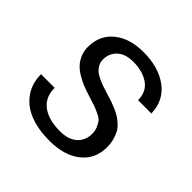

<svg xmlns="http://www.w3.org/2000/svg" viewBox="-145 -665 806 806"><g transform="rotate(45 258.5 -261.5)"><path d="M252 9.8Q186.5 9.8 137.2 -9Q87.9 -27.8 59.1 -67.4Q30.3 -106.9 29.8 -163.1H110.8Q110.4 -107.9 148.7 -78.9Q187 -49.8 255.9 -49.8Q304.7 -49.8 331.8 -74Q358.9 -98.1 358.9 -138.2Q358.9 -157.2 352.1 -172.1Q345.2 -187 338.9 -195.6Q332.5 -204.1 312 -213.9Q291.5 -223.6 282.5 -226.6Q273.4 -229.5 242.7 -239.3Q236.8 -241.2 233.9 -242.2Q210.4 -249.5 192.1 -256.8Q173.8 -264.2 153.3 -276.4Q132.8 -288.6 119.4 -302.7Q106 -316.9 96.9 -337.6Q87.9 -358.4 87.9 -382.8Q87.9 -452.6 137.5 -492.9Q187 -533.2 269 -533.2Q358.9 -533.2 415.5 -491Q472.2 -448.7 474.1 -374H395Q395 -423.8 358.9 -449Q322.8 -474.1 267.1 -474.1Q221.2 -474.1 195.6 -450.9Q169.9 -427.7 169.9 -390.1Q169.9 -375.5 176.3 -363Q182.6 -350.6 192.1 -342Q201.7 -333.5 218.5 -325.4Q235.4 -317.4 250.5 -312Q265.6 -306.6 289.1 -299.8Q308.6 -293.9 320.6 -289.8Q332.5 -285.6 350.6 -277.8Q368.7 -270 380.1 -262.5Q391.6 -254.9 404.8 -242.7Q418 -230.5 425.3 -216.6Q432.6 -202.6 437.7 -183.6Q442.9 -164.6 442.9 -142.1Q442.9 -72.3 391.6 -31.2Q340.3 9.8 252 9.8Z"/></g></svg>

Font: Hubot Sans
Style: Italic
Weight: 400
Italic angle: -10°
Designer: Deni Anggara
Foundry: GitHub
Version: Version 1.001;gftools[0.9.31]